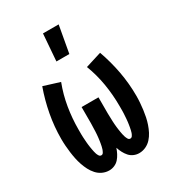

<svg xmlns="http://www.w3.org/2000/svg" viewBox="-185 -857 870 966"><g transform="rotate(-30 250.0 -374.0)"><path d="M163 8Q143 8 124.5 -0.5Q106 -9 92.5 -24Q79 -39 70 -56.5Q61 -74 54.5 -93Q48 -112 44 -131.5Q40 -151 37.5 -170.5Q35 -190 33.5 -210Q32 -230 32 -250Q32 -321 45 -391Q58 -461 82 -528L175 -499Q152 -439 141.5 -375.5Q131 -312 131 -248Q131 -241 131 -233.5Q131 -226 131 -218.5Q131 -211 131.5 -203.5Q132 -196 132.5 -188.5Q133 -181 133.5 -173.5Q134 -166 135 -158.5Q136 -151 137 -143.5Q138 -136 139.5 -128.5Q141 -121 142.5 -113.5Q144 -106 146.5 -99Q149 -92 153.5 -85Q158 -78 166 -78Q174 -78 178.5 -86Q183 -94 185.5 -101.5Q188 -109 189.5 -116.5Q191 -124 192.5 -132Q194 -140 195 -148Q196 -156 197 -164Q198 -172 198.5 -180Q199 -188 199.5 -196Q200 -204 200 -212Q200 -220 200.5 -228Q201 -236 201 -244Q201 -252 201 -260V-338H299V-260Q299 -252 299 -244Q299 -236 299.5 -228Q300 -220 300 -212Q300 -204 300.5 -196Q301 -188 301.5 -180Q302 -172 303 -164Q304 -156 305 -148Q306 -140 307.5 -132Q309 -124 310.5 -116.5Q312 -109 314.5 -101.5Q317 -94 321.5 -86Q326 -78 334 -78Q342 -78 346.5 -85Q351 -92 353.5 -99Q356 -106 357.5 -113.5Q359 -121 360.5 -128.5Q362 -136 363 -143.5Q364 -151 365 -158.5Q366 -166 366.5 -173.5Q367 -181 367.5 -188.5Q368 -196 368.5 -203.5Q369 -211 369 -218.5Q369 -226 369 -233.5Q369 -241 369 -248Q369 -312 358.5 -375.5Q348 -439 325 -499L418 -528Q442 -461 455 -391Q468 -321 468 -250Q468 -230 466.5 -210Q465 -190 462.5 -170.5Q460 -151 456 -131.5Q452 -112 445.5 -93Q439 -74 430 -56.5Q421 -39 407.5 -24Q394 -9 375.5 -0.5Q357 8 337 8Q321 8 306 1.5Q291 -5 280.5 -17Q270 -29 262.5 -43.5Q255 -58 250 -73Q245 -58 237.5 -43.5Q230 -29 219.5 -17Q209 -5 194 1.5Q179 8 163 8ZM206 -600 218 -756H309L281 -600Z"/></g></svg>

Font: Iosevka Curly Semibold
Style: Regular
Weight: 600
Monospace: yes
Designer: Belleve Invis
Foundry: Belleve Invis
Version: Version 22.1.2; ttfautohint (v1.8.4)